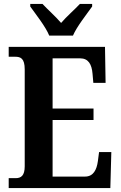

<svg xmlns="http://www.w3.org/2000/svg" viewBox="-20 -951 610 971"><path d="M229 -771H349C368 -816 419 -880 446 -918V-931H384C360 -905 315 -866 289 -835C263 -866 219 -905 195 -931H133V-918C160 -880 211 -816 229 -771ZM24 0H538L543 -182H481L475 -136C469 -92 452 -58 410 -58H246V-344H453V-402H246V-656H385C427 -656 444 -626 448 -578L452 -532H514L511 -714H24V-664H57C84 -664 105 -656 105 -600V-110C105 -63 87 -50 59 -50H24Z"/></svg>

Font: Noto Serif Thai Condensed
Style: Bold
Weight: 700
Width: 3
Designer: Monotype Design Team
Foundry: Monotype Imaging Inc.
Version: Version 2.002